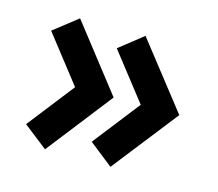

<svg xmlns="http://www.w3.org/2000/svg" viewBox="-67 -505 639 564"><g transform="rotate(15 252.0 -223.0)"><path d="M238.9 -80.4 311.1 -23.4 467.1 -222.5 311.1 -421.7 238.9 -364.7 349.9 -222.5ZM39.3 -80.4 112.1 -23.4 267.4 -222.5 112.1 -421.7 39.3 -364.7 150.2 -222.5Z"/></g></svg>

Font: League Spartan Extralight
Style: Regular
Weight: 200
Foundry: The League of Moveable Type
Version: Version 2.300; ttfautohint (v1.8.3)